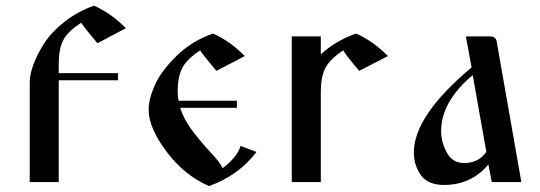

<svg xmlns="http://www.w3.org/2000/svg" viewBox="-20 -625 1853 659"><path d="M82 0H181.6V-349.6H384.8V-374H181.6V-405.3C181.6 -439.8 186.7 -467 196.8 -486.8C206.9 -506.7 227.5 -526.7 258.8 -546.9C264 -537.8 282.6 -514.3 314.5 -476.6L412.1 -528.3C377 -563.5 340.5 -589.2 302.7 -605.5C265.6 -592.4 232.1 -574.2 202.1 -550.8C172.2 -527.3 148.9 -502.8 132.3 -477.1C115.7 -451.3 103.2 -426.9 94.7 -403.8C86.3 -380.7 82 -360.4 82 -342.8Z M722.7 -381.8 820.3 -432.6C785.2 -467.8 748.7 -493.5 710.9 -509.8C662.1 -492.8 620.1 -467 585 -432.1C549.8 -397.3 525.2 -364.1 511.2 -332.5C497.2 -300.9 490.2 -272.8 490.2 -248C490.2 -207 510.6 -159.3 551.3 -105C592 -50.6 640.6 -11.1 697.3 13.7C765 -10.4 819.3 -49.5 860.4 -103.5L805.7 -124C797.9 -98 777.3 -72.6 744.1 -47.9C738.3 -60.9 724.9 -78.5 704.1 -100.6C683.3 -122.7 662.6 -147.1 642.1 -173.8C621.6 -200.5 607.1 -227.5 598.6 -254.9H793V-279.3H592.8C590.8 -289.1 589.8 -299.2 589.8 -309.6C589.8 -344.1 595.1 -371.4 605.5 -391.6C615.9 -411.8 636.4 -432 667 -452.1C672.2 -443 690.8 -419.6 722.7 -381.8Z M981.4 -500V0H1081.1V-309.6C1081.1 -344.1 1086.3 -371.4 1096.7 -391.6C1107.1 -411.8 1127.6 -432 1158.2 -452.1C1164.1 -441.1 1182.3 -417.6 1212.9 -381.8L1311.5 -432.6C1276.4 -467.8 1239.9 -493.5 1202.1 -509.8C1156.6 -494.1 1116.2 -470.4 1081.1 -438.5V-500Z M1684.6 -483.4C1682.6 -494.5 1674.8 -500 1661.1 -500H1579.1L1598.6 -393.6C1466.5 -282.9 1400.4 -185.5 1400.4 -101.6C1400.4 -72.9 1408.4 -47.2 1424.3 -24.4C1440.3 -1.6 1466.8 9.8 1503.9 9.8C1566.4 9.8 1617.2 -13.7 1656.2 -60.5L1668 0H1769.5ZM1649.4 -103.5C1631.2 -78.1 1605.8 -65.4 1573.2 -65.4C1546.5 -65.4 1526.7 -77.3 1513.7 -101.1C1500.7 -124.8 1494.1 -149.4 1494.1 -174.8C1494.1 -242.5 1530.3 -306.6 1602.5 -367.2Z"/></svg>

Font: TriodPostnaja
Style: Medium
Weight: 500
Version: 20110805; ttfautohint (v0.96) -l 8 -r 50 -G 200 -x 14 -w "G"